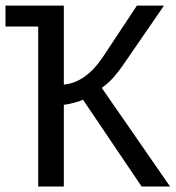

<svg xmlns="http://www.w3.org/2000/svg" viewBox="-20 -679 640 699"><path d="M0 -658.7H212.4V-371.1Q293 -378.4 356 -473.6L478.5 -658.7H577.1L432.6 -448.7Q412.6 -419.4 395 -399.2Q377.4 -378.9 350.6 -358.9L599.1 0H495.6L282.2 -315.9Q270 -310.1 248 -304.4Q226.1 -298.8 212.4 -297.4V0H119.1V-582.5H0Z"/></svg>

Font: Cousine
Style: Regular
Weight: 400
Monospace: yes
Designer: Steve Matteson
Foundry: Ascender Corporation
Version: Version 1.20